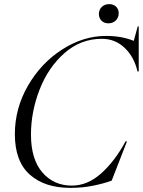

<svg xmlns="http://www.w3.org/2000/svg" viewBox="-20 -898 692 930"><path d="M493 -724Q570 -724 628 -700L647 -770H652V-552H646Q630 -622 584 -666Q538 -710 473 -710Q371 -710 292.5 -641Q214 -572 172 -464.5Q130 -357 130 -246Q130 -127 185 -63Q240 1 328 1Q404 1 470 -58Q536 -117 588 -213H595L521 -23Q486 -10 433.5 1Q381 12 321 12Q196 12 124 -52.5Q52 -117 52 -248Q52 -373 115.5 -483Q179 -593 281.5 -658.5Q384 -724 493 -724ZM459 -830Q459 -851 473 -864.5Q487 -878 509 -878Q530 -878 542.5 -865.5Q555 -853 555 -834Q555 -813 541 -799Q527 -785 505 -785Q484 -785 471.5 -798Q459 -811 459 -830Z"/></svg>

Font: Nyght Serif Light Italic
Style: Regular
Weight: 300
Italic angle: -16°
Designer: Maksym Kobuzan
Version: Version 0.410